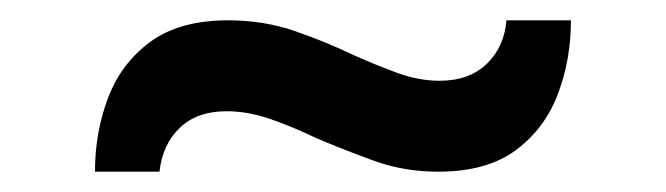

<svg xmlns="http://www.w3.org/2000/svg" viewBox="-20 -437 656 189"><path d="M411.5 -268Q377.5 -268 348 -278.8Q318.5 -289.5 291.5 -301Q268.5 -312 246.2 -319.8Q224 -327.5 203 -327.5Q174 -327.5 157 -311.2Q140 -295 137 -268H73.5Q73.5 -307 86.5 -341Q99.5 -375 128.2 -396Q157 -417 204.5 -417Q239.5 -417 270 -406.5Q300.5 -396 327.5 -383Q350 -373 371.2 -365.2Q392.5 -357.5 412.5 -357.5Q442 -357.5 459.2 -374.2Q476.5 -391 478.5 -417H542Q542 -378 529 -344Q516 -310 487.5 -289Q459 -268 411.5 -268Z"/></svg>

Font: Overpass Mono Light Medium
Style: Regular
Weight: 500
Monospace: yes
Version: Version 4.000